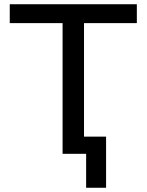

<svg xmlns="http://www.w3.org/2000/svg" viewBox="-20 -725 691 905"><path d="M386 160V0H275V-616H26V-705H625V-616H376V-81H480V160Z"/></svg>

Font: Nunito Sans 7pt Medium
Style: Regular
Weight: 500
Designer: Vernon Adams
Foundry: Vernon Adams
Version: Version 3.101;gftools[0.9.27]